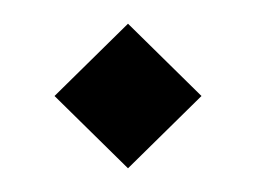

<svg xmlns="http://www.w3.org/2000/svg" viewBox="-20 -366 217 162"><path d="M26 -285 88 -224 150 -285 88 -346Z"/></svg>

Font: Stormblade
Style: Regular
Weight: 400
Designer: Mew Too
Foundry: Cannot Into Space Fonts
Version: Version 0.77